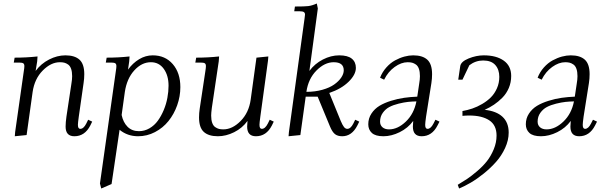

<svg xmlns="http://www.w3.org/2000/svg" viewBox="-20 -766 3425 1089"><path d="M58.1 -411.1 63 -439Q129.9 -439 192.9 -445.8L190.9 -418L182.1 -363.8Q212.4 -404.8 258.5 -428.5Q304.7 -452.1 351.1 -452.1Q403.8 -452.1 430.9 -427.5Q458 -402.8 458 -345.2Q458 -320.3 454.1 -294.9L426.8 -104Q421.9 -68.8 421.9 -58.1Q421.9 -35.2 435.1 -35.2Q454.1 -35.2 469.2 -64.9L480 -86.9L502.9 -76.2L492.2 -54.2Q460.9 6.8 401.9 6.8Q352.1 6.8 352.1 -47.9Q352.1 -71.8 356.9 -105L384.8 -290Q389.2 -315.4 389.2 -334Q389.2 -358.9 383.3 -375.5Q377.4 -392.1 366.5 -399.9Q355.5 -407.7 344.7 -410.4Q334 -413.1 319.8 -413.1Q269 -413.1 222.4 -366Q175.8 -318.8 165 -244.1L130.9 0L64 6.8L65.9 -17.1L115.2 -363.8Q118.2 -380.9 118.2 -391.1Q118.2 -402.8 111.8 -407Q105.5 -411.1 87.9 -411.1Z M546.9 274.9 637.2 -363.8Q640.1 -380.9 640.1 -391.1Q640.1 -402.8 633.8 -407Q627.4 -411.1 609.9 -411.1H580.1L585 -439Q651.9 -439 714.8 -445.8L712.9 -418L706.1 -371.1Q732.9 -408.2 769.3 -430.2Q805.7 -452.1 846.2 -452.1Q917 -452.1 960 -402.3Q1002.9 -352.5 1002.9 -272Q1002.9 -219.2 984.9 -168.7Q966.8 -118.2 935.5 -79.3Q904.3 -40.5 859.1 -16.8Q814 6.8 763.2 6.8Q703.1 6.8 658.2 -29.8L612.8 277.8L554.2 303.2ZM669.9 -113.8Q678.7 -71.8 703.6 -46.9Q728.5 -22 768.1 -22Q799.8 -22 827.9 -38.3Q856 -54.7 875.2 -81.3Q894.5 -107.9 908.7 -141.8Q922.9 -175.8 929.4 -211.2Q936 -246.6 936 -279.8Q936 -337.9 908.9 -375.5Q881.8 -413.1 835.9 -413.1Q783.7 -413.1 741.5 -366.5Q699.2 -319.8 688 -244.1Z M1087.9 -411.1 1092.8 -439Q1159.7 -439 1222.7 -445.8L1220.7 -418L1181.6 -154.8Q1177.7 -124.5 1177.7 -110.8Q1177.7 -85.9 1183.6 -69.3Q1189.5 -52.7 1200.4 -45.2Q1211.4 -37.6 1221.9 -34.9Q1232.4 -32.2 1246.6 -32.2Q1297.9 -32.2 1344.7 -79.6Q1391.6 -127 1401.9 -201.2L1434.6 -439L1502 -445.8L1500 -421.9L1456.5 -104Q1451.7 -68.8 1451.7 -58.1Q1451.7 -35.2 1464.8 -35.2Q1483.9 -35.2 1499 -64.9L1509.8 -86.9L1532.7 -76.2L1522 -54.2Q1490.7 6.8 1431.6 6.8Q1381.8 6.8 1381.8 -47.9Q1381.8 -60.5 1383.8 -80.1Q1354 -39.1 1307.9 -16.1Q1261.7 6.8 1215.8 6.8Q1163.1 6.8 1136 -17.8Q1108.9 -42.5 1108.9 -100.1Q1108.9 -124.5 1112.8 -149.9L1145 -363.8Q1147.9 -380.9 1147.9 -391.1Q1147.9 -402.8 1141.6 -407Q1135.3 -411.1 1117.7 -411.1Z M1616.7 6.8 1618.7 -17.1 1707.5 -662.1Q1710 -681.6 1710 -683.1Q1710 -693.4 1703.1 -697.8Q1696.3 -702.1 1678.7 -702.1H1648.9L1652.8 -729Q1706.1 -729 1727.8 -731.4Q1749.5 -733.9 1776.9 -746.1L1782.7 -717.8L1734.9 -363.8Q1765.1 -404.8 1811.3 -428.5Q1857.4 -452.1 1903.8 -452.1Q1952.1 -452.1 1975.3 -433.3Q1998.5 -414.6 1998.5 -380.9Q1998.5 -342.8 1957.5 -302.5Q1916.5 -262.2 1847.7 -238.8L1912.6 -80.1Q1922.9 -55.7 1931.2 -45.4Q1939.5 -35.2 1949.7 -35.2Q1968.8 -35.2 1983.9 -64.9L1994.6 -86.9L2017.6 -76.2L2006.8 -54.2Q1975.6 6.8 1920.9 6.8Q1895.5 6.8 1880.1 -5.1Q1864.7 -17.1 1851.6 -48.8L1781.7 -217.8H1713.9L1683.6 0ZM1717.8 -245.1Q1767.1 -245.1 1808.6 -256.8Q1850.1 -268.6 1875.7 -286.9Q1901.4 -305.2 1915.5 -326.2Q1929.7 -347.2 1929.7 -367.2Q1929.7 -413.1 1872.6 -413.1Q1821.8 -413.1 1775.1 -366.2Q1728.5 -319.3 1717.8 -245.1Z M2068.8 -61Q2068.8 -94.7 2086.7 -121.8Q2104.5 -148.9 2132.3 -165.8Q2160.2 -182.6 2198 -194.3Q2235.8 -206.1 2272.2 -211.2Q2308.6 -216.3 2346.7 -217.8L2357.4 -290Q2361.8 -315.4 2361.8 -334Q2361.8 -358.9 2356 -375.5Q2350.1 -392.1 2339.1 -399.9Q2328.1 -407.7 2317.4 -410.4Q2306.6 -413.1 2292.5 -413.1Q2255.9 -413.1 2218.5 -386.2Q2181.2 -359.4 2158.7 -314L2135.7 -325.2Q2148.4 -357.9 2171.4 -383.5Q2194.3 -409.2 2220.9 -423.6Q2247.6 -438 2273.7 -445.1Q2299.8 -452.1 2323.7 -452.1Q2376.5 -452.1 2403.6 -427.5Q2430.7 -402.8 2430.7 -345.2Q2430.7 -320.3 2426.8 -294.9L2396.5 -104Q2391.6 -68.8 2391.6 -58.1Q2391.6 -35.2 2404.8 -35.2Q2423.3 -35.2 2438.5 -64.9L2449.7 -86.9L2472.7 -76.2L2461.4 -54.2Q2430.2 6.8 2371.6 6.8Q2321.8 6.8 2321.8 -47.9Q2321.8 -60.5 2323.7 -80.1Q2293.9 -39.6 2247.1 -16.4Q2200.2 6.8 2154.8 6.8Q2109.4 6.8 2089.1 -12Q2068.8 -30.8 2068.8 -61ZM2135.7 -76.2Q2135.7 -55.7 2149.7 -43.9Q2163.6 -32.2 2186.5 -32.2Q2235.8 -32.2 2282 -76.4Q2328.1 -120.6 2341.8 -190.9Q2316.4 -190.4 2293.7 -188Q2271 -185.5 2240.5 -178Q2210 -170.4 2188.2 -158.9Q2166.5 -147.5 2151.1 -126Q2135.7 -104.5 2135.7 -76.2Z M2576.2 282.2Q2605.5 264.6 2629.4 248.8Q2653.3 232.9 2686.5 204.6Q2719.7 176.3 2741.9 147.9Q2764.2 119.6 2780.3 81.1Q2796.4 42.5 2796.4 2.9Q2796.4 -56.2 2755.1 -83.5Q2713.9 -110.8 2641.1 -110.8Q2622.6 -110.8 2603 -108.9V-136.2Q2631.3 -141.1 2658.9 -150.4Q2686.5 -159.7 2714.8 -176.3Q2743.2 -192.9 2764.2 -213.9Q2785.2 -234.9 2798.6 -265.1Q2812 -295.4 2812 -330.1Q2812 -371.6 2789.3 -397.2Q2766.6 -422.9 2720.2 -422.9Q2677.7 -422.9 2642.1 -396L2603 -314H2579.1L2590.3 -390.1Q2593.8 -416.5 2637.7 -434.3Q2681.6 -452.1 2724.1 -452.1Q2794.9 -452.1 2837.2 -422.1Q2879.4 -392.1 2879.4 -335Q2879.4 -298.8 2866 -267.1Q2852.5 -235.4 2829.6 -212.2Q2806.6 -189 2782 -172.4Q2757.3 -155.8 2729 -143.1Q2795.4 -136.2 2830.3 -103.5Q2865.2 -70.8 2865.2 -14.2Q2865.2 29.3 2845 73.2Q2824.7 117.2 2793.7 152.1Q2762.7 187 2723.9 218.3Q2685.1 249.5 2649.9 270Q2614.7 290.5 2584 303.2Z M2962.4 -61Q2962.4 -94.7 2980.2 -121.8Q2998 -148.9 3025.9 -165.8Q3053.7 -182.6 3091.6 -194.3Q3129.4 -206.1 3165.8 -211.2Q3202.1 -216.3 3240.2 -217.8L3251 -290Q3255.4 -315.4 3255.4 -334Q3255.4 -358.9 3249.5 -375.5Q3243.7 -392.1 3232.7 -399.9Q3221.7 -407.7 3210.9 -410.4Q3200.2 -413.1 3186 -413.1Q3149.4 -413.1 3112.1 -386.2Q3074.7 -359.4 3052.2 -314L3029.3 -325.2Q3042 -357.9 3064.9 -383.5Q3087.9 -409.2 3114.5 -423.6Q3141.1 -438 3167.2 -445.1Q3193.4 -452.1 3217.3 -452.1Q3270 -452.1 3297.1 -427.5Q3324.2 -402.8 3324.2 -345.2Q3324.2 -320.3 3320.3 -294.9L3290 -104Q3285.2 -68.8 3285.2 -58.1Q3285.2 -35.2 3298.3 -35.2Q3316.9 -35.2 3332 -64.9L3343.3 -86.9L3366.2 -76.2L3355 -54.2Q3323.7 6.8 3265.1 6.8Q3215.3 6.8 3215.3 -47.9Q3215.3 -60.5 3217.3 -80.1Q3187.5 -39.6 3140.6 -16.4Q3093.8 6.8 3048.3 6.8Q3002.9 6.8 2982.7 -12Q2962.4 -30.8 2962.4 -61ZM3029.3 -76.2Q3029.3 -55.7 3043.2 -43.9Q3057.1 -32.2 3080.1 -32.2Q3129.4 -32.2 3175.5 -76.4Q3221.7 -120.6 3235.4 -190.9Q3210 -190.4 3187.3 -188Q3164.6 -185.5 3134 -178Q3103.5 -170.4 3081.8 -158.9Q3060.1 -147.5 3044.7 -126Q3029.3 -104.5 3029.3 -76.2Z"/></svg>

Font: Dihjauti
Style: Italic
Weight: 400
Italic angle: -9°
Designer: T. Christopher White
Version: Version 3.0.0